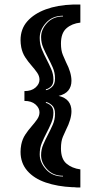

<svg xmlns="http://www.w3.org/2000/svg" viewBox="-20 -685 392 841"><path d="M315 136Q309 135 304.5 135Q300 135 297 135Q232 132 180.5 114.5Q129 97 99.5 63Q70 29 70 -20Q70 -35 73 -51Q78 -76 90.5 -95Q103 -114 117.5 -130.5Q132 -147 142.5 -162Q153 -177 153 -193Q153 -212 135.5 -227.5Q118 -243 87 -243V-286Q118 -286 135.5 -301.5Q153 -317 153 -336Q153 -352 142.5 -367Q132 -382 117.5 -398.5Q103 -415 90.5 -434Q78 -453 73 -478Q70 -495 70 -509Q70 -558 99.5 -591.5Q129 -625 180.5 -644Q232 -663 298 -665H332V-586Q295 -582 271 -561Q247 -540 247 -494Q247 -464 255.5 -444Q264 -424 269 -413Q293 -367 293 -331Q293 -306 279.5 -289Q266 -272 237 -265Q266 -258 279.5 -241Q293 -224 293 -198Q293 -163 269 -116Q264 -106 255.5 -86Q247 -66 247 -35Q247 11 271 31.5Q295 52 332 57V136ZM181 -290Q192 -291 206.5 -303Q221 -315 221 -341Q221 -367 211 -389.5Q201 -412 190 -433Q179 -454 169.5 -476Q160 -498 160 -523Q160 -556 186.5 -584.5Q213 -613 256 -613V-616Q210 -616 182 -585.5Q154 -555 154 -519Q154 -491 163.5 -468.5Q173 -446 184 -425Q195 -404 204.5 -382Q214 -360 214 -337Q214 -315 202 -305Q190 -295 181 -294ZM256 88V85Q213 85 186.5 56.5Q160 28 160 -5Q160 -30 169.5 -52Q179 -74 190 -95Q201 -116 211 -138.5Q221 -161 221 -187Q221 -213 206.5 -225Q192 -237 181 -238V-234Q190 -233 202 -223Q214 -213 214 -191Q214 -168 204.5 -146Q195 -124 184 -103Q173 -82 163.5 -59.5Q154 -37 154 -9Q154 27 182 57.5Q210 88 256 88Z"/></svg>

Font: Alumni Sans Inline One
Style: Regular
Weight: 400
Designer: Robert E. Leuschke
Foundry: Robert E. Leuschke
Version: Version 1.100; ttfautohint (v1.8.3)